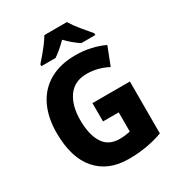

<svg xmlns="http://www.w3.org/2000/svg" viewBox="-217 -1065 1111 1208"><g transform="rotate(-30 338.5 -460.5)"><path d="M339 -409H611V-32Q557 -12 495 -1Q433 10 363 10Q215 10 132.5 -84.5Q50 -179 50 -359Q50 -471 90 -553Q130 -635 207.5 -679.5Q285 -724 397 -724Q455 -724 508.5 -711.5Q562 -699 603 -679L552 -548Q519 -566 480 -576.5Q441 -587 399 -587Q310 -587 264.5 -523.5Q219 -460 219 -355Q219 -249 257 -188.5Q295 -128 375 -128Q397 -128 417.5 -130.5Q438 -133 453 -137V-276H339ZM455 -931Q475 -897 508.5 -856Q542 -815 569 -784V-771H467Q444 -786 420.5 -805.5Q397 -825 373 -850Q348 -825 325 -805.5Q302 -786 280 -771H177V-784Q194 -803 216 -829Q238 -855 258.5 -882.5Q279 -910 291 -931Z"/></g></svg>

Font: Noto Sans SemiCondensed ExtraBold
Style: Regular
Weight: 800
Width: 4
Designer: Monotype Design Team
Foundry: Monotype Imaging Inc.
Version: Version 2.013; ttfautohint (v1.8.4.7-5d5b)